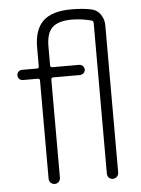

<svg xmlns="http://www.w3.org/2000/svg" viewBox="-53 -782 606 824"><g transform="rotate(-5 250.0 -370.0)"><path d="M51.8 -456.1Q43 -456.1 36.6 -462.4Q30.3 -468.8 30.3 -478Q30.3 -487.3 36.6 -493.7Q43 -500 51.8 -500H116.2Q125 -500 125 -508.8V-589.8Q125 -667 163.6 -703.6Q202.1 -740.2 285.2 -740.2Q335 -740.2 371.1 -732.4Q395.5 -727.5 410.2 -706.5Q424.8 -685.5 424.8 -660.2V-25.4Q424.8 -14.6 417.5 -7.3Q410.2 0 399.9 0Q389.6 0 382.8 -6.8Q376 -13.7 376 -25.4V-673.8Q376 -682.6 368.2 -684.6Q329.1 -695.3 286.1 -696.3Q225.6 -696.3 199.7 -671.9Q173.8 -647.5 173.8 -589.8V-508.8Q173.8 -500 182.6 -500H297.9Q306.6 -500 313.5 -493.7Q320.3 -487.3 320.3 -478Q320.3 -468.8 313.5 -462.4Q306.6 -456.1 297.9 -456.1H182.6Q173.8 -456.1 173.8 -447.3V-25.4Q173.8 -14.6 167 -7.3Q160.2 0 149.9 0Q139.6 0 132.3 -6.8Q125 -13.7 125 -25.4V-447.3Q125 -456.1 116.2 -456.1Z"/></g></svg>

Font: Rounded-X Mgen+ 2m light
Style: Regular
Weight: 200
Designer: [Source Han Sans]
Ryoko NISHIZUKA  (kana & ideographs); Paul D. Hunt (Latin, Greek & Cyrillic); Wenlong ZHANG  (bopomofo
Version: Version 1.059.20150602